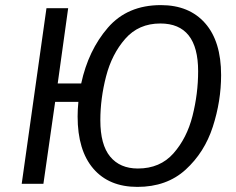

<svg xmlns="http://www.w3.org/2000/svg" viewBox="-20 -720 926 752"><path d="M846 -426Q846 -324 813.5 -223.5Q781 -123 707 -55.5Q633 12 518 12Q407 12 345.5 -59.5Q284 -131 284 -264Q284 -291 287 -321H196L150 0H65L162 -688H247L206 -393H298Q326 -523 402.5 -611.5Q479 -700 610 -700Q721 -700 783.5 -629Q846 -558 846 -426ZM756 -441Q756 -628 608 -628Q523 -628 470.5 -568Q418 -508 395.5 -421Q373 -334 373 -249Q373 -153 411.5 -106.5Q450 -60 520 -60Q607 -60 659.5 -119.5Q712 -179 734 -266Q756 -353 756 -441Z"/></svg>

Font: FiraGO Book
Style: Italic
Weight: 350
Italic angle: -8°
Designer: bBox Type GmbH
Foundry: bBox Type GmbH
Version: Version 1.001